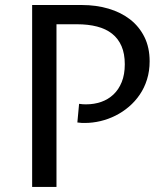

<svg xmlns="http://www.w3.org/2000/svg" viewBox="-20 -735 656 755"><path d="M202.1 0H106.4V-715.3H301.8Q358.4 -715.3 407 -700.9Q455.6 -686.5 491.5 -658.7Q527.3 -630.9 547.9 -589.6Q568.4 -548.3 568.4 -494.1Q568.4 -455.6 558.1 -422.6Q547.9 -389.6 529.5 -362.8Q511.2 -335.9 486.8 -315.2Q462.4 -294.4 434.1 -280.3Q405.8 -266.1 375 -258.8Q344.2 -251.5 313.5 -251.5Q307.6 -251.5 300.8 -251.7Q293.9 -252 284.2 -253.4L291 -326.7Q299.8 -325.2 306.2 -325Q312.5 -324.7 318.8 -324.7Q350.1 -324.7 377.7 -334.2Q405.3 -343.8 426 -363.3Q446.8 -382.8 458.7 -412.4Q470.7 -441.9 470.7 -482.4Q470.7 -523.9 457.8 -553.7Q444.8 -583.5 420.7 -602.5Q396.5 -621.6 361.6 -630.6Q326.7 -639.6 283.2 -639.6H202.1Z"/></svg>

Font: Proza Libre
Style: Regular
Weight: 400
Designer: Jasper de Waard
Foundry: Jasper de Waard
Version: Version 1.001; ttfautohint (v1.4.1.8-43bc)